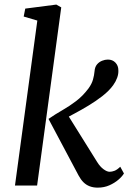

<svg xmlns="http://www.w3.org/2000/svg" viewBox="-20 -830 586 859"><path d="M47 0 147 -738 86 -756 93 -791.5 232 -809.5 254 -797 146 0ZM417 9.5Q397.5 9.5 381.5 3.5Q365.5 -2.5 353.2 -14.8Q341 -27 331.5 -45L197 -298Q227.5 -319 259 -337Q290.5 -355 320.5 -377.8Q350.5 -400.5 376 -434.5Q390.5 -454.5 396 -474Q401.5 -493.5 403 -511.5Q404.5 -530.5 414 -541.8Q423.5 -553 436.8 -558.2Q450 -563.5 462.5 -563.5Q483.5 -563.5 496.5 -549.8Q509.5 -536 509.5 -516Q510.5 -499.5 504.2 -482.2Q498 -465 486.5 -449Q468.5 -424 438.8 -400.8Q409 -377.5 376.2 -357.8Q343.5 -338 314.2 -322.5Q285 -307 267.5 -297.5L273.5 -331.5L414.5 -105.5Q427 -85 442.8 -73.2Q458.5 -61.5 470.5 -61.5Q480.5 -61.5 492 -65.8Q503.5 -70 518 -84L534.5 -54Q527 -41 510 -26.2Q493 -11.5 469.5 -1Q446 9.5 417 9.5Z"/></svg>

Font: Merriweather Light 18pt
Style: Italic
Weight: 400
Italic angle: -7.8°
Version: Version 2.101